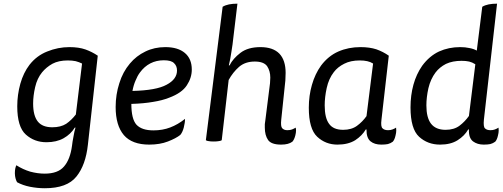

<svg xmlns="http://www.w3.org/2000/svg" viewBox="-20 -754 2689 1027"><path d="M383.8 -71.3Q377.9 -52.7 373 -23.4Q367.2 5.9 365.2 25.4Q355.5 98.6 322.3 136.7Q290 174.8 218.8 174.8Q181.6 174.8 141.6 164.1Q102.5 152.3 67.4 129.9Q59.6 146.5 59.6 170.9Q59.6 172.9 59.6 174.8Q60.5 201.2 71.3 220.7Q101.6 237.3 140.6 245.1Q180.7 252.9 219.7 252.9Q338.9 252.9 388.7 190.4Q438.5 128.9 450.2 19.5Q467.8 -138.7 502.9 -456.1Q472.7 -476.6 437.5 -489.3Q401.4 -502 351.6 -502Q290 -502 232.4 -478.5Q175.8 -456.1 137.7 -407.2Q105.5 -365.2 88.9 -306.6Q72.3 -247.1 72.3 -185.5Q72.3 -75.2 118.2 -34.2Q164.1 6.8 228.5 6.8Q282.2 6.8 320.3 -14.6Q358.4 -36.1 379.9 -71.3Q380.9 -71.3 383.8 -71.3ZM385.7 -141.6Q362.3 -111.3 334 -91.8Q304.7 -73.2 259.8 -73.2Q207 -73.2 182.6 -103.5Q157.2 -134.8 157.2 -200.2Q157.2 -241.2 168 -288.1Q178.7 -335 205.1 -367.2Q227.5 -394.5 260.7 -413.1Q293.9 -430.7 342.8 -430.7Q366.2 -430.7 384.8 -426.8Q403.3 -421.9 418.9 -414.1Q408.2 -323.2 385.7 -141.6Z M1005.9 -381.8Q1005.9 -439.5 968.8 -470.7Q931.6 -502 864.3 -502Q805.7 -502 757.8 -478.5Q709 -455.1 674.8 -414.1Q636.7 -369.1 618.2 -308.6Q598.6 -248 598.6 -181.6Q598.6 -83 642.6 -31.2Q686.5 19.5 778.3 19.5Q835 19.5 877.9 2.9Q920.9 -13.7 944.3 -32.2Q956.1 -45.9 962.9 -71.3Q969.7 -97.7 969.7 -118.2Q931.6 -87.9 890.6 -72.3Q849.6 -56.6 800.8 -56.6Q738.3 -56.6 710 -86.9Q682.6 -117.2 682.6 -198.2Q749 -200.2 798.8 -209Q848.6 -216.8 884.8 -231.4Q953.1 -256.8 979.5 -297.9Q1005.9 -337.9 1005.9 -381.8ZM688.5 -267.6Q694.3 -298.8 705.1 -323.2Q714.8 -347.7 728.5 -366.2Q752 -398.4 784.2 -415Q816.4 -431.6 856.4 -431.6Q896.5 -431.6 911.1 -416Q926.8 -401.4 926.8 -377Q926.8 -330.1 871.1 -300.8Q816.4 -270.5 688.5 -267.6Z M1081.1 -3.9Q1086.9 0 1096.7 1Q1106.4 2.9 1123 2.9Q1139.6 2.9 1149.4 1Q1160.2 0 1166 -3.9Q1178.7 -111.3 1203.1 -326.2Q1225.6 -367.2 1258.8 -396.5Q1292 -424.8 1342.8 -424.8Q1391.6 -424.8 1409.2 -399.4Q1425.8 -374 1425.8 -338.9Q1425.8 -328.1 1424.8 -319.3Q1424.8 -309.6 1422.9 -297.9Q1415 -235.4 1399.4 -111.3Q1397.5 -100.6 1396.5 -89.8Q1396.5 -80.1 1396.5 -71.3Q1396.5 -30.3 1414.1 -4.9Q1431.6 19.5 1483.4 19.5Q1503.9 19.5 1518.6 15.6Q1533.2 11.7 1543.9 3.9Q1553.7 -6.8 1559.6 -29.3Q1563.5 -43.9 1563.5 -56.6Q1563.5 -64.5 1561.5 -71.3Q1551.8 -65.4 1542 -61.5Q1532.2 -57.6 1516.6 -57.6Q1499 -57.6 1489.3 -68.4Q1480.5 -78.1 1484.4 -114.3Q1491.2 -179.7 1504.9 -309.6Q1506.8 -322.3 1506.8 -335.9Q1507.8 -349.6 1507.8 -364.3Q1507.8 -431.6 1474.6 -466.8Q1440.4 -502 1373 -502Q1306.6 -502 1266.6 -471.7Q1225.6 -440.4 1208 -404.3Q1207 -404.3 1204.1 -404.3Q1211.9 -436.5 1217.8 -476.6Q1224.6 -516.6 1228.5 -555.7Q1236.3 -615.2 1250 -734.4Q1224.6 -734.4 1205.1 -730.5Q1185.5 -726.6 1170.9 -717.8Q1140.6 -480.5 1081.1 -3.9Z M2059.6 -456.1Q2029.3 -477.5 1993.2 -490.2Q1957 -502 1908.2 -502Q1843.8 -502 1790 -478.5Q1736.3 -455.1 1697.3 -403.3Q1665 -358.4 1648.4 -299.8Q1631.8 -242.2 1631.8 -177.7Q1631.8 -64.5 1676.8 -22.5Q1721.7 19.5 1785.2 19.5Q1841.8 19.5 1879.9 -3.9Q1917 -28.3 1936.5 -61.5Q1937.5 -61.5 1940.4 -61.5Q1939.5 -16.6 1961.9 2Q1983.4 19.5 2019.5 19.5Q2041 19.5 2054.7 16.6Q2069.3 12.7 2081.1 3.9Q2090.8 -6.8 2095.7 -29.3Q2099.6 -43.9 2099.6 -56.6Q2099.6 -64.5 2098.6 -71.3Q2089.8 -65.4 2079.1 -61.5Q2069.3 -57.6 2055.7 -57.6Q2036.1 -57.6 2026.4 -67.4Q2015.6 -76.2 2020.5 -114.3Q2033.2 -227.5 2059.6 -456.1ZM1940.4 -132.8Q1918.9 -102.5 1889.6 -81.1Q1860.4 -59.6 1815.4 -59.6Q1762.7 -59.6 1740.2 -91.8Q1716.8 -123 1716.8 -190.4Q1716.8 -234.4 1727.5 -283.2Q1738.3 -333 1765.6 -368.2Q1786.1 -395.5 1821.3 -413.1Q1855.5 -430.7 1904.3 -430.7Q1926.8 -430.7 1944.3 -426.8Q1961.9 -422.9 1975.6 -414.1Q1963.9 -320.3 1940.4 -132.8Z M2488.3 -133.8Q2466.8 -103.5 2438.5 -82Q2409.2 -59.6 2363.3 -59.6Q2310.5 -59.6 2285.2 -92.8Q2260.7 -125 2260.7 -190.4Q2260.7 -233.4 2271.5 -282.2Q2283.2 -331.1 2309.6 -366.2Q2331.1 -394.5 2365.2 -412.1Q2400.4 -428.7 2449.2 -428.7Q2471.7 -428.7 2489.3 -424.8Q2505.9 -420.9 2522.5 -410.2Q2510.7 -318.4 2488.3 -133.8ZM2638.7 -734.4Q2613.3 -734.4 2593.8 -730.5Q2574.2 -726.6 2559.6 -717.8Q2549.8 -639.6 2530.3 -483.4Q2512.7 -493.2 2490.2 -497.1Q2468.8 -502 2441.4 -502Q2379.9 -502 2328.1 -478.5Q2276.4 -454.1 2238.3 -402.3Q2207 -357.4 2191.4 -300.8Q2175.8 -244.1 2175.8 -179.7Q2175.8 -64.5 2221.7 -22.5Q2267.6 19.5 2334 19.5Q2390.6 19.5 2427.7 -3.9Q2464.8 -27.3 2484.4 -61.5Q2486.3 -61.5 2488.3 -61.5Q2486.3 -16.6 2509.8 2Q2533.2 19.5 2567.4 19.5Q2588.9 19.5 2602.5 16.6Q2617.2 12.7 2628.9 3.9Q2638.7 -6.8 2643.6 -29.3Q2647.5 -43.9 2647.5 -56.6Q2647.5 -64.5 2646.5 -71.3Q2637.7 -65.4 2627 -61.5Q2617.2 -57.6 2603.5 -57.6Q2584 -57.6 2574.2 -67.4Q2564.5 -76.2 2568.4 -114.3Q2591.8 -320.3 2638.7 -734.4Z"/></svg>

Font: cl
Style: Italic
Weight: 400
Designer: Mitja Miklavcic
Version: Version 7.504; 2011; Build 1022